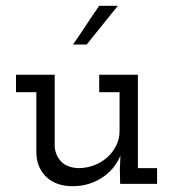

<svg xmlns="http://www.w3.org/2000/svg" viewBox="-20 -632 595 660"><path d="M394 -97Q374 -49 329.5 -20.5Q285 8 230 8Q173 8 140 -23Q107 -54 105 -104V-315H35V-375H168V-129Q170 -99 189.5 -77.5Q209 -56 249 -54Q277 -54 302.5 -63.5Q328 -73 347.5 -90Q367 -107 379 -130.5Q391 -154 391 -182V-315H321V-375H454V-54H520V0H393L392 -52ZM278 -479H231Q254 -512 276 -545.5Q298 -579 321 -612H385Q358 -579 331.5 -545.5Q305 -512 278 -479Z"/></svg>

Font: Josefin Slab SemiBold
Style: Regular
Weight: 600
Designer: Santiago Orozco
Foundry: Typemade
Version: Version 2.000